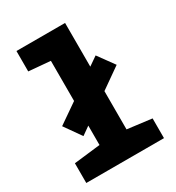

<svg xmlns="http://www.w3.org/2000/svg" viewBox="-182 -869 894 978"><g transform="rotate(-30 265.0 -380.0)"><path d="M37 0V-116L192 -134V-248L144 -214L75 -312L192 -393V-629L65 -640V-760H351V-503L403 -539L472 -444L351 -359V-134L494 -116V0Z"/></g></svg>

Font: Noto Sans Mono Condensed Black
Style: Regular
Weight: 900
Width: 3
Designer: Monotype Design Team
Foundry: Monotype Imaging Inc.
Version: Version 2.014